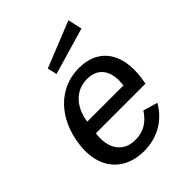

<svg xmlns="http://www.w3.org/2000/svg" viewBox="-210 -853 980 980"><g transform="rotate(-45 280.0 -363.0)"><path d="M454 -736 205 -636 217 -585 471 -659ZM145 -229H503L509 -265C531 -422 462 -526 319 -526C173 -526 68 -414 46 -253C23 -89 113 10 255 10C348 10 429 -33 477 -117L399 -140C368 -92 326 -62 264 -62C171 -62 132 -135 145 -229ZM156 -302C166 -381 216 -457 309 -457C396 -457 429 -391 417 -302Z"/></g></svg>

Font: United Sans Medium
Style: Italic
Weight: 500
Italic angle: -8°
Designer: Pablo Impallari, Rodrigo Fuenzalida (Modified by Dan O. Williams)
Version: Version 1.000;PS 001.000;hotconv 1.0.88;makeotf.lib2.5.64775